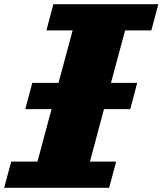

<svg xmlns="http://www.w3.org/2000/svg" viewBox="-20 -895 774 915"><path d="M0 0H500Q505.9 -21 516.8 -62.5Q527.8 -104 533.7 -125H408.7Q419.9 -167 442.1 -250Q464.4 -333 475.6 -375H600.6Q606.4 -395.5 617.4 -437.3Q628.4 -479 633.8 -500H508.8Q520 -541.5 542.5 -625Q564.9 -708.5 576.2 -750H701.2Q707 -771 718 -812.5Q729 -854 734.4 -875H234.4Q229 -854 217.8 -812.5Q206.5 -771 201.2 -750H326.2Q314.9 -708.5 292.5 -625Q270 -541.5 258.8 -500H133.8Q128.4 -479 117.2 -437.5Q106 -396 100.6 -375H225.6Q214.4 -333 192.1 -250Q169.9 -167 158.7 -125H33.7Q27.8 -104 16.6 -62.5Q5.4 -21 0 0Z"/></svg>

Font: Faithful 32x
Style: BoldOblique
Weight: 400
Foundry: Faithful Resource Pack
Version: Version 1.0; January 27, 2023